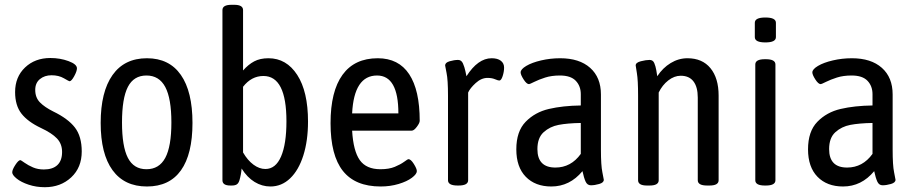

<svg xmlns="http://www.w3.org/2000/svg" viewBox="-20 -772 3821 801"><path d="M31 -53Q31 -64 44 -84Q57 -104 65 -104Q67 -104 82.5 -93Q98 -82 118 -73.5Q138 -65 163 -65Q200 -65 219.5 -83.5Q239 -102 239 -138Q239 -172 217.5 -194.5Q196 -217 151 -238Q96 -264 69.5 -298Q43 -332 43 -388Q43 -451 84.5 -490.5Q126 -530 190 -530Q231 -530 266 -517Q301 -504 301 -487Q301 -475 289.5 -454Q278 -433 270 -433Q268 -433 246.5 -445.5Q225 -458 195 -458Q166 -458 146.5 -442Q127 -426 127 -397Q127 -365 146.5 -345Q166 -325 202 -307Q264 -277 292.5 -240Q321 -203 321 -140Q321 -73 277 -32Q233 9 167 9Q131 9 99.5 -1.5Q68 -12 49.5 -27Q31 -42 31 -53Z M400 -259Q400 -389 449.5 -459Q499 -529 593 -529Q686 -529 734.5 -459.5Q783 -390 783 -259Q783 -129 735 -61.5Q687 6 593 6Q499 6 449.5 -62Q400 -130 400 -259ZM695 -261Q695 -361 669.5 -409Q644 -457 591 -457Q538 -457 513.5 -409.5Q489 -362 489 -261Q489 -161 513.5 -113.5Q538 -66 591 -66Q644 -66 669.5 -113.5Q695 -161 695 -261Z M988 -69Q986 -44 979 -20Q975 -7 967.5 -2.5Q960 2 947 2H941Q908 2 908 -20V-730Q908 -752 946 -752H957Q994 -752 994 -730V-478Q1016 -503 1040.5 -516Q1065 -529 1100 -529Q1175 -529 1220 -459.5Q1265 -390 1265 -265Q1265 -185 1245.5 -123.5Q1226 -62 1190.5 -28Q1155 6 1108 6Q1073 6 1042 -13Q1011 -32 988 -69ZM1175 -266Q1175 -455 1079 -455Q1029 -455 994 -410V-136Q1013 -103 1037.5 -85Q1062 -67 1087 -67Q1130 -67 1152.5 -119Q1175 -171 1175 -266Z M1359 -258Q1359 -391 1409 -460Q1459 -529 1556 -529Q1643 -529 1687 -462.5Q1731 -396 1731 -268Q1731 -259 1719 -243Q1707 -227 1698 -227H1449Q1454 -142 1481 -104Q1508 -66 1567 -66Q1603 -66 1627 -76Q1651 -86 1666 -97Q1681 -108 1684 -108Q1694 -108 1706.5 -88Q1719 -68 1719 -58Q1719 -46 1698.5 -30.5Q1678 -15 1643 -4.5Q1608 6 1568 6Q1462 6 1410.5 -59Q1359 -124 1359 -258ZM1642 -299Q1642 -457 1553 -457Q1457 -457 1449 -299Z M1849 -20V-373Q1849 -439 1843 -467.5Q1837 -496 1837 -499Q1837 -511 1856 -516.5Q1875 -522 1891 -522Q1905 -522 1911.5 -507Q1918 -492 1921.5 -475.5Q1925 -459 1926 -454Q1974 -529 2031 -529Q2056 -529 2069.5 -518.5Q2083 -508 2083 -490Q2083 -473 2077 -454.5Q2071 -436 2063 -436Q2058 -436 2045 -441.5Q2032 -447 2014 -447Q1988 -447 1964.5 -425.5Q1941 -404 1933 -386V-20Q1933 2 1893 2H1889Q1849 2 1849 -20Z M2134 -149Q2134 -224 2173 -264Q2212 -304 2270 -317.5Q2328 -331 2403 -332V-379Q2403 -413 2382 -435Q2361 -457 2316 -457Q2281 -457 2254.5 -448.5Q2228 -440 2209 -430.5Q2190 -421 2187 -421Q2177 -421 2164.5 -440.5Q2152 -460 2152 -470Q2152 -483 2175.5 -497Q2199 -511 2237.5 -520Q2276 -529 2317 -529Q2397 -529 2442 -489Q2487 -449 2487 -378V-148Q2487 -82 2493 -53.5Q2499 -25 2499 -22Q2499 -10 2480 -4.5Q2461 1 2445 1Q2430 1 2423 -14.5Q2416 -30 2410 -58Q2357 6 2280 6Q2213 6 2173.5 -34.5Q2134 -75 2134 -149ZM2403 -130V-259Q2347 -258 2310.5 -251Q2274 -244 2248 -220.5Q2222 -197 2222 -150Q2222 -73 2297 -73Q2362 -73 2403 -130Z M2642 -20V-373Q2642 -438 2637 -467Q2632 -496 2632 -499Q2632 -511 2653.5 -516.5Q2675 -522 2690 -522Q2704 -522 2709.5 -509Q2715 -496 2718 -479Q2721 -462 2722 -454Q2745 -489 2778 -509Q2811 -529 2848 -529Q2910 -529 2944 -487.5Q2978 -446 2978 -373V-20Q2978 2 2940 2H2930Q2891 2 2891 -20V-365Q2891 -409 2873 -432.5Q2855 -456 2820 -456Q2793 -456 2768 -436.5Q2743 -417 2728 -386V-20Q2728 2 2690 2H2679Q2642 2 2642 -20Z M3131 -20V-503Q3131 -525 3171 -525H3175Q3215 -525 3215 -503V-20Q3215 2 3175 2H3171Q3131 2 3131 -20ZM3129 -617V-677Q3129 -699 3173 -699Q3217 -699 3217 -677V-617Q3217 -595 3173 -595Q3129 -595 3129 -617Z M3351 -149Q3351 -224 3390 -264Q3429 -304 3487 -317.5Q3545 -331 3620 -332V-379Q3620 -413 3599 -435Q3578 -457 3533 -457Q3498 -457 3471.5 -448.5Q3445 -440 3426 -430.5Q3407 -421 3404 -421Q3394 -421 3381.5 -440.5Q3369 -460 3369 -470Q3369 -483 3392.5 -497Q3416 -511 3454.5 -520Q3493 -529 3534 -529Q3614 -529 3659 -489Q3704 -449 3704 -378V-148Q3704 -82 3710 -53.5Q3716 -25 3716 -22Q3716 -10 3697 -4.5Q3678 1 3662 1Q3647 1 3640 -14.5Q3633 -30 3627 -58Q3574 6 3497 6Q3430 6 3390.5 -34.5Q3351 -75 3351 -149ZM3620 -130V-259Q3564 -258 3527.5 -251Q3491 -244 3465 -220.5Q3439 -197 3439 -150Q3439 -73 3514 -73Q3579 -73 3620 -130Z"/></svg>

Font: Asap Condensed
Style: Regular
Weight: 400
Designer: Pablo Cosgaya
Foundry: Omnibus-Type
Version: Version 1.010; ttfautohint (v1.8)